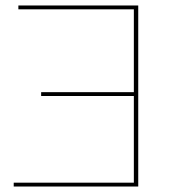

<svg xmlns="http://www.w3.org/2000/svg" viewBox="-20 -680 623 700"><path d="M484 0H30V-14H468V-330H130V-344H468V-646H47V-660H484Z"/></svg>

Font: Work Sans Thin
Style: Regular
Weight: 250
Designer: Wei Huang
Foundry: Wei Huang
Version: Version 2.012